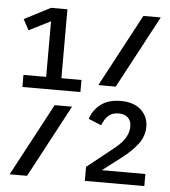

<svg xmlns="http://www.w3.org/2000/svg" viewBox="-51 -744 702 791"><g transform="rotate(5 300.0 -349.0)"><path d="M39 -413H133V-643L44 -598L20 -642L128 -698H196V-413H279V-363H39ZM510 -698H582L422 -398H350ZM178 -300H250L90 0H18ZM329 -58 442 -148Q469 -170 482.5 -192.5Q496 -215 496 -238V-243Q496 -263 482 -276Q468 -289 443 -289Q418 -289 402 -275Q386 -261 376 -234L323 -256Q335 -294 366.5 -317.5Q398 -341 448 -341Q502 -341 532 -313.5Q562 -286 562 -244Q562 -206 538.5 -174Q515 -142 472 -109L395 -50H575V0H329Z"/></g></svg>

Font: iA Writer Quattro V
Style: Regular
Weight: 400
Designer: Mike Abbink, Paul van der Laan, Pieter van Rosmalen, Oliver Reichenstein
Foundry: Information Architects Inc.
Version: Version 2.000